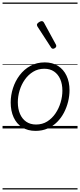

<svg xmlns="http://www.w3.org/2000/svg" viewBox="-20 -1009 629 1508"><path d="M259 19Q198 19 154 -9Q110 -37 87 -87.5Q64 -138 64 -204Q64 -261 82 -317Q100 -373 134.5 -418.5Q169 -464 218.5 -491.5Q268 -519 332 -519Q392 -519 435.5 -491.5Q479 -464 502.5 -414.5Q526 -365 526 -301Q526 -256 515 -211Q504 -166 482.5 -124.5Q461 -83 429 -51Q397 -19 354.5 0Q312 19 259 19ZM263 -31Q313 -31 351 -55Q389 -79 415.5 -118Q442 -157 456 -204Q470 -251 470 -297Q470 -349 453 -387.5Q436 -426 404.5 -447.5Q373 -469 328 -469Q279 -469 240.5 -445.5Q202 -422 175 -383.5Q148 -345 134 -298.5Q120 -252 120 -206Q120 -154 137 -114.5Q154 -75 186 -53Q218 -31 263 -31ZM396 -626Q393 -626 389 -628Q385 -630 381 -636L274 -801Q272 -805 271 -808.5Q270 -812 270 -816Q271 -822 277.5 -828Q284 -834 292.5 -838.5Q301 -843 308 -843Q319 -843 326 -830L419 -659Q421 -655 421.5 -652Q422 -649 422 -646Q421 -638 412.5 -632Q404 -626 396 -626ZM0 469H589V479H0ZM0 -20H589V0H0ZM0 -505H589V-500H0ZM0 -989H589V-979H0Z"/></svg>

Font: Playwrite DE VA Guides
Style: Regular
Weight: 400
Designer: Veronika Burian, José Scaglione
Foundry: TypeTogether
Version: Version 1.003